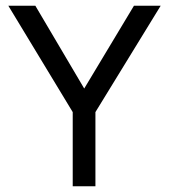

<svg xmlns="http://www.w3.org/2000/svg" viewBox="-20 -648 588 668"><path d="M312 0H233V-258L9 -628H103L273 -340L446 -628H539L312 -258Z"/></svg>

Font: Betina Sans
Style: Regular
Weight: 400
Designer: Jonathan Pinhorn (font) & Cristiano Sobral (main changes)
Version: Version 2.001;April 28, 2021;FontCreator 13.0.0.2655 32-bit;